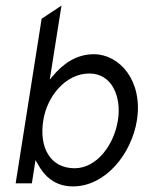

<svg xmlns="http://www.w3.org/2000/svg" viewBox="-20 -656 514 687"><path d="M94 0 107 -83 114 -71C138 -26 176 11 241 11C358 11 451 -106 470 -226C492 -368 407 -462 316 -462C252 -462 205 -427 168 -383L158 -371L200 -636L129 -589L36 0ZM300 -393C382 -393 415 -308 402 -226C388 -137 326 -54 247 -54C160 -54 119 -128 135 -226C148 -309 213 -393 300 -393Z"/></svg>

Font: Charger Pro
Style: LitNarObl
Weight: 300
Designer: Jasper
Foundry: Cannot Into Space Fonts
Version: Version 1.09